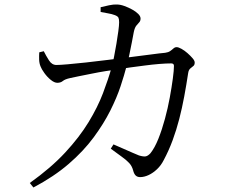

<svg xmlns="http://www.w3.org/2000/svg" viewBox="-20 -787 1040 851"><path d="M601 -2Q589 -2 581.5 -9Q574 -16 570 -32Q565 -51 552.5 -64.5Q540 -78 519.5 -92.5Q499 -107 471 -128L483 -147Q504 -138 526.5 -128Q549 -118 567.5 -110Q586 -102 596 -98Q616 -92 626 -94Q636 -96 647 -108Q666 -132 682 -172Q698 -212 711 -260Q724 -308 732.5 -354.5Q741 -401 746 -438.5Q751 -476 751 -495Q751 -506 739 -506Q717 -506 686 -503.5Q655 -501 621 -496.5Q587 -492 556.5 -488Q526 -484 504 -480Q481 -477 449.5 -472Q418 -467 386.5 -460.5Q355 -454 329 -449Q303 -444 291 -441Q268 -436 258.5 -428Q249 -420 234 -420Q221 -420 205 -433Q189 -446 176.5 -463.5Q164 -481 160 -492Q154 -506 153.5 -523Q153 -540 154 -555L174 -560Q184 -540 197 -519.5Q210 -499 230 -499Q245 -499 279.5 -502Q314 -505 360.5 -510Q407 -515 458 -521.5Q509 -528 558.5 -534Q608 -540 648.5 -545.5Q689 -551 712 -553Q726 -555 734 -560.5Q742 -566 748.5 -572Q755 -578 763 -578Q771 -578 784.5 -570.5Q798 -563 811 -551.5Q824 -540 833.5 -529Q843 -518 843 -510Q843 -499 837 -494.5Q831 -490 823.5 -483.5Q816 -477 814 -463Q806 -410 796.5 -359Q787 -308 774.5 -259.5Q762 -211 745 -165Q728 -119 706 -78Q694 -54 676 -37Q658 -20 638.5 -11Q619 -2 601 -2ZM112 24Q206 -43 269 -111Q332 -179 372.5 -245.5Q413 -312 436.5 -374Q460 -436 475 -489Q480 -508 485.5 -535.5Q491 -563 496 -593Q501 -623 504.5 -649Q508 -675 508 -688Q508 -702 505 -708.5Q502 -715 489 -720Q476 -725 458 -728Q440 -731 426 -734V-755Q442 -759 463 -763.5Q484 -768 498 -767Q513 -767 531 -760.5Q549 -754 565.5 -745Q582 -736 592.5 -725.5Q603 -715 603 -705Q603 -694 597 -688Q591 -682 584 -673Q577 -664 573 -645Q570 -628 564.5 -600Q559 -572 553 -543Q547 -514 540 -490Q531 -455 514.5 -405Q498 -355 469 -297Q440 -239 395 -178Q350 -117 284.5 -60.5Q219 -4 128 44Z"/></svg>

Font: Noto Serif JP
Style: Regular
Weight: 400
Designer: Ryoko NISHIZUKA  (kana & ideographs); Frank Grießhammer (Latin, Greek & Cyrillic); Wenlong ZHANG  (bopomofo); Sandoll Co
Foundry: Adobe
Version: Version 2.003-H1;hotconv 1.1.1;makeotfexe 2.6.0